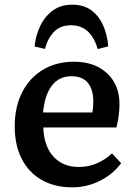

<svg xmlns="http://www.w3.org/2000/svg" viewBox="-20 -787 574 821"><path d="M289 14Q213 14 157.5 -18Q102 -50 72.5 -108.5Q43 -167 43 -246Q43 -331 75 -393Q107 -455 164 -489Q221 -523 297 -523Q385 -523 438 -473.5Q491 -424 491 -341Q491 -296 478 -242H165Q168 -162 208.5 -117.5Q249 -73 317 -73Q358 -73 394 -88.5Q430 -104 459 -131L498 -89Q463 -42 407.5 -14Q352 14 289 14ZM164 -306H375Q379 -326 379 -352Q379 -405 355.5 -433Q332 -461 286 -461Q232 -461 201.5 -420.5Q171 -380 164 -306ZM289 -767Q338 -767 370.5 -743Q403 -719 421 -678.5Q439 -638 443 -589L398 -577Q368 -679 284 -679Q238 -679 211 -651Q184 -623 172 -578L128 -588Q132 -633 151 -674Q170 -715 204.5 -741Q239 -767 289 -767Z"/></svg>

Font: Literata Medium
Style: Regular
Weight: 500
Designer: Latin by Veronika Burian and Jose Scaglione. Greek by Irene Vlachou. Cyrillic by Vera Evstafieva.
Foundry: TypeTogether
Version: Version 3.103; ttfautohint (v1.8.4.7-5d5b);gftools[0.9.29]